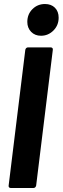

<svg xmlns="http://www.w3.org/2000/svg" viewBox="-20 -936 312 956"><path d="M23 -12 106 -688Q107 -693 110.5 -696.5Q114 -700 119 -700H233Q238 -700 241 -696.5Q244 -693 243 -688L160 -12Q159 -7 155.5 -3.5Q152 0 147 0H33Q28 0 25 -3.5Q22 -7 23 -12ZM116 -827Q116 -865 141.5 -890.5Q167 -916 204 -916Q235 -916 253.5 -897.5Q272 -879 272 -848Q272 -810 246 -784Q220 -758 184 -758Q154 -758 135 -777.5Q116 -797 116 -827Z"/></svg>

Font: Barlow Condensed
Style: Bold Italic
Weight: 700
Width: 3
Italic angle: -7°
Designer: Jeremy Tribby
Foundry: Tribby Type
Version: Version 1.408